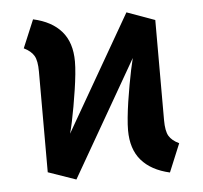

<svg xmlns="http://www.w3.org/2000/svg" viewBox="-45 -591 690 653"><g transform="rotate(-5 300.0 -264.0)"><path d="M190.5 11 95.5 -22 182.5 -146 409.5 -540.5 505 -506 417.5 -384ZM509.5 15Q446 0.5 413 -37.8Q380 -76 380 -140.5Q380 -158.5 382.5 -183.8Q385 -209 389.2 -237.2Q393.5 -265.5 398.5 -293.2Q403.5 -321 408.5 -344.8Q413.5 -368.5 417.5 -384L505 -506V-164Q505 -127 515 -110Q525 -93 549.5 -81.5ZM91 -544.5Q154.5 -530.5 187.5 -492.2Q220.5 -454 220.5 -389.5Q220.5 -371 218 -346Q215.5 -321 211.2 -292.8Q207 -264.5 202 -236.8Q197 -209 192 -185.2Q187 -161.5 182.5 -146L95.5 -22V-366Q95.5 -403 85.5 -420Q75.5 -437 51 -449Z"/></g></svg>

Font: Fira Code Light SemiBold
Style: Regular
Weight: 600
Monospace: yes
Version: Version 5.002